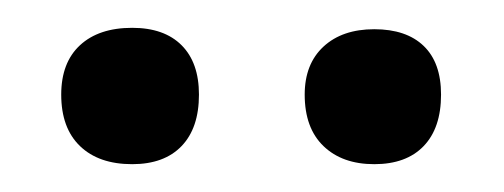

<svg xmlns="http://www.w3.org/2000/svg" viewBox="-20 -587 362 138"><path d="M24 -519Q24 -542 37.5 -554.5Q51 -567 75 -567Q98 -567 110.5 -554.5Q123 -542 123 -519Q123 -495 110.5 -482Q98 -469 75 -469Q51 -469 37.5 -482Q24 -495 24 -519ZM199 -519Q199 -541 212.5 -553.5Q226 -566 249 -566Q272 -566 284.5 -554Q297 -542 297 -519Q297 -495 284.5 -482Q272 -469 249 -469Q226 -469 212.5 -482Q199 -495 199 -519Z"/></svg>

Font: Cormorant Garamond SemiBold
Style: Regular
Weight: 600
Designer: Christian Thalmann (Catharsis Fonts)
Version: Version 3.000